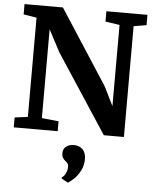

<svg xmlns="http://www.w3.org/2000/svg" viewBox="-66 -797 921 1153"><g transform="rotate(5 395.0 -220.5)"><path d="M113.4 -70V-668Q100.4 -670.4 87.1 -672.5Q73.8 -674.6 60.7 -676.8Q47.6 -679 34.5 -680.8V-743H265.7L557.1 -293L613.7 -178.5V-668L527.9 -680.8V-743H775.4V-680.8L698.5 -668V0H577.4L267.9 -472.7L197.8 -605.3V-70.1L299.3 -59.6V0H34.5V-59.6ZM476.9 154.5Q476.6 192.5 460.6 222.8Q444.7 253.2 423.7 273.5Q402.7 293.8 387.8 302.3H386.5L348.6 281.5L347.2 274.4Q359.6 268.7 369.8 248.7Q380.1 228.6 380.1 209.3Q380.1 193.5 373.7 186.1Q367.3 178.6 360.5 173.6Q352.7 168.1 345.8 157.6Q339 147.1 339 129.4Q339 107.3 350.4 95.2Q361.8 83.2 376.2 78.7Q390.6 74.2 400.5 74.2H403.6Q436.3 74.2 456.8 94.7Q477.3 115.2 476.9 154.5Z"/></g></svg>

Font: Merriweather 7pt Light
Style: Regular
Weight: 300
Designer: Eben Sorkin
Foundry: Eben Sorkin
Version: Version 2.200;gftools[0.9.31]